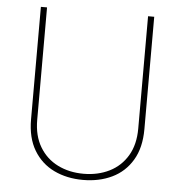

<svg xmlns="http://www.w3.org/2000/svg" viewBox="-52 -760 771 820"><g transform="rotate(5 333.5 -350.5)"><path d="M549.8 -710.9H576.2V-229Q576.2 -149.4 544.4 -96.2Q512.7 -43 457.8 -16.6Q402.8 9.8 333.5 9.8Q264.2 9.8 209.2 -16.6Q154.3 -43 122.3 -96.2Q90.3 -149.4 90.3 -229V-710.9H116.7V-229Q116.7 -160.6 145.3 -113Q173.8 -65.4 222.9 -41Q272 -16.6 333.5 -16.6Q395 -16.6 444.1 -41Q493.2 -65.4 521.5 -113Q549.8 -160.6 549.8 -229Z"/></g></svg>

Font: Vazirmatn UI FD Thin
Style: Regular
Weight: 100
Designer: Saber Rastikerdar
Foundry: Saber Rastikerdar
Version: Version 33.003